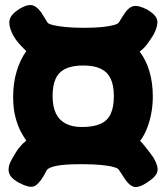

<svg xmlns="http://www.w3.org/2000/svg" viewBox="-20 -748 670 774"><path d="M57 -11Q20 -31 15.5 -55Q11 -79 30 -110Q37 -123 45 -135.5Q53 -148 63.5 -160Q74 -172 86 -181Q78 -192 65 -215.5Q52 -239 42.5 -274.5Q33 -310 33 -357Q33 -413 47 -460Q61 -507 86 -542Q75 -552 57.5 -571.5Q40 -591 30 -612Q14 -644 18.5 -666.5Q23 -689 55 -710Q93 -734 114.5 -725.5Q136 -717 155 -684Q159 -677 163 -671Q167 -665 171 -658Q173 -652 193.5 -647Q214 -642 245.5 -639Q277 -636 312 -636H324Q362 -636 391.5 -639Q421 -642 439 -647Q457 -652 460 -659Q464 -665 467.5 -671Q471 -677 475 -683Q496 -718 517 -723Q538 -728 574 -709Q611 -687 614 -665Q617 -643 600 -610Q589 -592 575.5 -573Q562 -554 543 -540Q569 -506 582.5 -460Q596 -414 596 -359Q596 -324 590 -292Q584 -260 573 -231.5Q562 -203 545 -180Q553 -172 563.5 -159Q574 -146 584 -133Q594 -120 599 -112Q619 -78 614.5 -57Q610 -36 574 -13Q537 12 516.5 4Q496 -4 476 -38Q472 -44 468 -50.5Q464 -57 460 -62Q458 -69 438.5 -74.5Q419 -80 387.5 -83Q356 -86 318 -86H299Q271 -86 249 -84.5Q227 -83 210.5 -80Q194 -77 183.5 -72.5Q173 -68 169 -63Q165 -56 162 -50Q159 -44 155 -37Q133 -1 114 4Q95 9 57 -11ZM310 -236Q356 -236 384.5 -248.5Q413 -261 426 -288.5Q439 -316 439 -360Q439 -404 426 -431Q413 -458 386 -471Q359 -484 315 -484Q272 -484 244.5 -471Q217 -458 204.5 -431Q192 -404 192 -361Q192 -319 205 -291.5Q218 -264 244.5 -250Q271 -236 310 -236Z"/></svg>

Font: Fredoka Light
Style: Regular
Weight: 300
Designer: Ben Nathan
Foundry: Milena B. Brandão, Ben Nathan
Version: Version 2.001